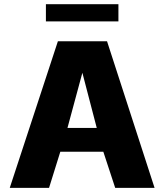

<svg xmlns="http://www.w3.org/2000/svg" viewBox="-20 -911 796 931"><path d="M27.3 0 260.7 -710.9H499L729.5 0H538.6L481 -175.3H272.5L217.8 0ZM307.1 -290.5H449.2L379.4 -558.1ZM202.6 -807.1V-890.6H554.2V-807.1Z"/></svg>

Font: Comme ExtraBold
Style: Regular
Weight: 800
Version: Version 1.000;gftools[0.9.27]